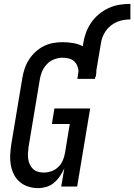

<svg xmlns="http://www.w3.org/2000/svg" viewBox="-20 -960 691 988"><path d="M176 8Q149 8 124.5 0Q100 -8 81 -24.5Q62 -41 51 -63.5Q40 -86 35.5 -111.5Q31 -137 32.5 -163.5Q34 -190 38 -217L95 -559Q99 -583 107 -607Q115 -631 129 -653Q143 -675 162.5 -693Q182 -711 205 -722.5Q228 -734 252.5 -738.5Q277 -743 302 -743Q329 -743 356 -738.5Q383 -734 406 -722L408 -735Q412 -763 422 -790.5Q432 -818 448.5 -842.5Q465 -867 488.5 -886.5Q512 -906 539 -918.5Q566 -931 594.5 -935.5Q623 -940 651 -940V-860Q633 -860 615.5 -857Q598 -854 581.5 -847Q565 -840 550 -828Q535 -816 524.5 -801Q514 -786 507.5 -769Q501 -752 499 -735L476 -599Q476 -592 475.5 -585.5Q475 -579 474 -572Q473 -570 473 -568Q473 -566 472 -564H470L469 -554H378L384 -594Q383 -609 377 -623Q371 -637 359.5 -646.5Q348 -656 332.5 -659.5Q317 -663 302 -663Q280 -663 258 -654.5Q236 -646 220 -628.5Q204 -611 195.5 -589.5Q187 -568 184 -546L127 -204Q125 -188 124 -172.5Q123 -157 125 -142.5Q127 -128 133 -114.5Q139 -101 149.5 -91Q160 -81 174.5 -76.5Q189 -72 205 -72Q225 -72 245 -79Q265 -86 280.5 -101.5Q296 -117 304 -136.5Q312 -156 315 -176L339 -322H247L260 -402H444L377 0H295L311 -94Q302 -74 289 -54.5Q276 -35 258.5 -20Q241 -5 219 1.5Q197 8 176 8Z"/></svg>

Font: Iosevka Slab Medium
Style: Italic
Weight: 500
Italic angle: -9°
Monospace: yes
Designer: Belleve Invis
Foundry: Belleve Invis
Version: Version 11.1.0; ttfautohint (v1.8.3)